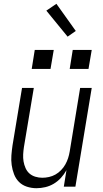

<svg xmlns="http://www.w3.org/2000/svg" viewBox="-20 -983 540 1011"><path d="M172 8Q146 8 121.5 0Q97 -8 80 -25Q63 -42 54 -65.5Q45 -89 41.5 -114Q38 -139 40 -165Q42 -191 46 -218L96 -520H158L106 -209Q103 -189 102 -170Q101 -151 104 -133Q107 -115 114.5 -98Q122 -81 135 -69.5Q148 -58 166 -52.5Q184 -47 203 -47Q220 -47 238 -51Q256 -55 272 -64Q288 -73 301.5 -87Q315 -101 324 -117Q333 -133 338.5 -150Q344 -167 347 -185L402 -520H463L377 0H316L330 -87Q318 -65 301 -46.5Q284 -28 263 -15.5Q242 -3 218.5 2.5Q195 8 172 8ZM446 -620H347L363 -720H463ZM147 -620 163 -720H263L246 -620ZM336 -790 224 -927 277 -963 379 -820Z"/></svg>

Font: Iosevka SS04 Light
Style: Italic
Weight: 300
Italic angle: -9°
Monospace: yes
Designer: Belleve Invis
Foundry: Belleve Invis
Version: Version 19.0.0; ttfautohint (v1.8.4)